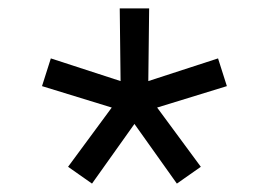

<svg xmlns="http://www.w3.org/2000/svg" viewBox="-20 -776 640 457"><path d="M199 -339 142 -379 246 -520 80 -571 101 -637 267 -583 265 -756H335L333 -583L499 -637L520 -571L354 -520L458 -379L401 -339L300 -481Z"/></svg>

Font: M PLUS Code Latin Expanded
Style: Regular
Weight: 400
Width: 7
Designer: Coji Morishita
Foundry: UNDERFOREST DESIGN
Version: Version 1.002; ttfautohint (v1.8.3)